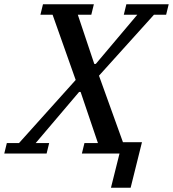

<svg xmlns="http://www.w3.org/2000/svg" viewBox="-73 -718 809 898"><path d="M486 0H310L322 -49H385L304 -288H297L94 -49H157L145 0H-53L-41 -49H16L281 -344L173 -649H116L128 -698H366L354 -649H291L368 -419H375L569 -649H506L518 -698H716L704 -649H647L390 -364L502 -53H591L538 160H446Z"/></svg>

Font: IBM Plex Serif Medium
Style: Italic
Weight: 500
Italic angle: -14°
Designer: Mike Abbink, Paul van der Laan, Pieter van Rosmalen
Foundry: Bold Monday
Version: Version 2.5